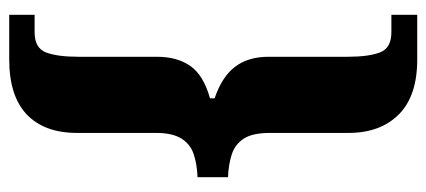

<svg xmlns="http://www.w3.org/2000/svg" viewBox="-274 -526 924 416"><g transform="rotate(-90 188.0 -318.0)"><path d="M267 124Q188 124 148 84Q108 44 108 -25V-195Q108 -233 95.5 -252Q83 -271 61 -278Q39 -285 12 -286V-352Q39 -353 61 -360Q83 -367 95.5 -386.5Q108 -406 108 -442V-613Q108 -684 148 -722Q188 -760 267 -760H364V-705H326Q292 -705 282.5 -680.5Q273 -656 273 -610V-440Q273 -396 253 -367.5Q233 -339 183 -325V-315Q230 -299 251.5 -270.5Q273 -242 273 -198V-27Q273 19 282.5 43.5Q292 68 326 68H364V124Z"/></g></svg>

Font: Noto Serif Tamil ExtraCondensed Black
Style: Regular
Weight: 900
Width: 2
Designer: Indian Type Foundry, Tom Grace, and the Monotype Design Team
Foundry: Monotype Imaging Inc.
Version: Version 2.004; ttfautohint (v1.8.4.7-5d5b)